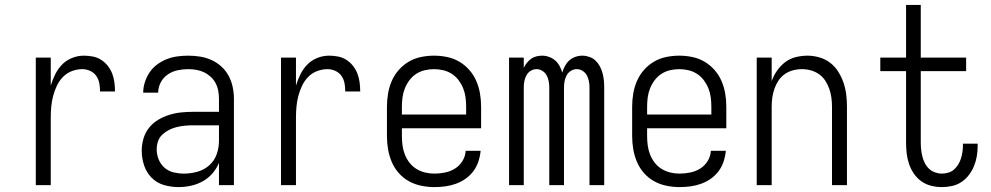

<svg xmlns="http://www.w3.org/2000/svg" viewBox="-20 -755 4040 783"><path d="M126 0V-520H187V-406Q194 -429 205 -451.5Q216 -474 233 -491.5Q250 -509 273.5 -518.5Q297 -528 322 -528Q340 -528 358.5 -524.5Q377 -521 392.5 -511Q408 -501 419.5 -486.5Q431 -472 437.5 -455Q444 -438 446.5 -419.5Q449 -401 449 -382H388Q388 -399 385 -415.5Q382 -432 372.5 -445.5Q363 -459 347.5 -466Q332 -473 316 -473Q294 -473 273 -465Q252 -457 236.5 -441Q221 -425 211.5 -404.5Q202 -384 196.5 -363Q191 -342 189 -320Q187 -298 187 -276V0Z M708 8Q678 8 648.5 -0.5Q619 -9 598 -30.5Q577 -52 567.5 -81Q558 -110 558 -140Q558 -165 565 -189.5Q572 -214 587.5 -233.5Q603 -253 624.5 -266Q646 -279 670 -286.5Q694 -294 718.5 -296.5Q743 -299 768 -299H873V-352Q873 -368 870 -384.5Q867 -401 859.5 -415.5Q852 -430 839.5 -441.5Q827 -453 812.5 -460Q798 -467 781.5 -470Q765 -473 748 -473Q726 -473 704.5 -468.5Q683 -464 664.5 -451.5Q646 -439 635.5 -419Q625 -399 625 -377H564Q564 -399 571 -420.5Q578 -442 590.5 -460.5Q603 -479 621.5 -492.5Q640 -506 660.5 -514Q681 -522 703.5 -525Q726 -528 748 -528Q773 -528 797 -524Q821 -520 843 -510Q865 -500 883 -483.5Q901 -467 912.5 -445.5Q924 -424 929 -400Q934 -376 934 -352V0H873V-91Q863 -67 846 -47.5Q829 -28 806.5 -15.5Q784 -3 758.5 2.5Q733 8 708 8ZM730 -47Q757 -47 784.5 -54.5Q812 -62 833 -80.5Q854 -99 863.5 -125.5Q873 -152 873 -180V-244H768Q752 -244 735 -242.5Q718 -241 701.5 -237Q685 -233 670 -225.5Q655 -218 642.5 -206.5Q630 -195 624.5 -179Q619 -163 619 -146Q619 -125 627 -105Q635 -85 651 -71Q667 -57 688 -52Q709 -47 730 -47Z M1126 0V-520H1187V-406Q1194 -429 1205 -451.5Q1216 -474 1233 -491.5Q1250 -509 1273.5 -518.5Q1297 -528 1322 -528Q1340 -528 1358.5 -524.5Q1377 -521 1392.5 -511Q1408 -501 1419.5 -486.5Q1431 -472 1437.5 -455Q1444 -438 1446.5 -419.5Q1449 -401 1449 -382H1388Q1388 -399 1385 -415.5Q1382 -432 1372.5 -445.5Q1363 -459 1347.5 -466Q1332 -473 1316 -473Q1294 -473 1273 -465Q1252 -457 1236.5 -441Q1221 -425 1211.5 -404.5Q1202 -384 1196.5 -363Q1191 -342 1189 -320Q1187 -298 1187 -276V0Z M1751 8Q1725 8 1698 2.5Q1671 -3 1647.5 -16Q1624 -29 1606 -49.5Q1588 -70 1577.5 -95Q1567 -120 1562.5 -146.5Q1558 -173 1558 -200V-320Q1558 -347 1562.5 -373.5Q1567 -400 1577.5 -424.5Q1588 -449 1606 -469.5Q1624 -490 1647 -503.5Q1670 -517 1696.5 -522.5Q1723 -528 1750 -528Q1777 -528 1803.5 -522.5Q1830 -517 1853 -503.5Q1876 -490 1894 -469.5Q1912 -449 1922.5 -424.5Q1933 -400 1937.5 -373.5Q1942 -347 1942 -320V-232H1619V-200Q1619 -181 1621.5 -162Q1624 -143 1631 -125Q1638 -107 1650 -91.5Q1662 -76 1678.5 -66Q1695 -56 1713.5 -51.5Q1732 -47 1751 -47Q1773 -47 1795 -51.5Q1817 -56 1835.5 -67.5Q1854 -79 1866 -98.5Q1878 -118 1879 -140H1940Q1938 -118 1931 -96.5Q1924 -75 1910.5 -57Q1897 -39 1878.5 -26Q1860 -13 1839 -5.5Q1818 2 1796 5Q1774 8 1751 8ZM1619 -288H1881V-320Q1881 -339 1878.5 -358Q1876 -377 1869 -394.5Q1862 -412 1850.5 -427.5Q1839 -443 1823 -453.5Q1807 -464 1788 -468.5Q1769 -473 1750 -473Q1731 -473 1712 -468.5Q1693 -464 1677 -453.5Q1661 -443 1649.5 -427.5Q1638 -412 1631 -394.5Q1624 -377 1621.5 -358Q1619 -339 1619 -320Z M2056 0V-520H2116V-478Q2121 -489 2128.5 -498.5Q2136 -508 2145.5 -515Q2155 -522 2167 -525Q2179 -528 2191 -528Q2205 -528 2219 -523Q2233 -518 2244 -508.5Q2255 -499 2262 -486Q2269 -473 2273 -459Q2277 -473 2284 -486Q2291 -499 2301.5 -508.5Q2312 -518 2326 -523Q2340 -528 2355 -528Q2369 -528 2383.5 -523Q2398 -518 2408.5 -508Q2419 -498 2426 -485Q2433 -472 2437 -457.5Q2441 -443 2442.5 -428.5Q2444 -414 2444 -399V0H2384V-399Q2384 -412 2381.5 -424.5Q2379 -437 2373 -448Q2367 -459 2356 -466Q2345 -473 2332 -473Q2319 -473 2308 -466Q2297 -459 2291 -448Q2285 -437 2282.5 -424.5Q2280 -412 2280 -399V0H2220V-399Q2220 -412 2217.5 -424.5Q2215 -437 2209 -448Q2203 -459 2192 -466Q2181 -473 2168 -473Q2155 -473 2144 -466Q2133 -459 2127 -448Q2121 -437 2118.5 -424.5Q2116 -412 2116 -399V0Z M2751 8Q2725 8 2698 2.5Q2671 -3 2647.5 -16Q2624 -29 2606 -49.5Q2588 -70 2577.5 -95Q2567 -120 2562.5 -146.5Q2558 -173 2558 -200V-320Q2558 -347 2562.5 -373.5Q2567 -400 2577.5 -424.5Q2588 -449 2606 -469.5Q2624 -490 2647 -503.5Q2670 -517 2696.5 -522.5Q2723 -528 2750 -528Q2777 -528 2803.5 -522.5Q2830 -517 2853 -503.5Q2876 -490 2894 -469.5Q2912 -449 2922.5 -424.5Q2933 -400 2937.5 -373.5Q2942 -347 2942 -320V-232H2619V-200Q2619 -181 2621.5 -162Q2624 -143 2631 -125Q2638 -107 2650 -91.5Q2662 -76 2678.5 -66Q2695 -56 2713.5 -51.5Q2732 -47 2751 -47Q2773 -47 2795 -51.5Q2817 -56 2835.5 -67.5Q2854 -79 2866 -98.5Q2878 -118 2879 -140H2940Q2938 -118 2931 -96.5Q2924 -75 2910.5 -57Q2897 -39 2878.5 -26Q2860 -13 2839 -5.5Q2818 2 2796 5Q2774 8 2751 8ZM2619 -288H2881V-320Q2881 -339 2878.5 -358Q2876 -377 2869 -394.5Q2862 -412 2850.5 -427.5Q2839 -443 2823 -453.5Q2807 -464 2788 -468.5Q2769 -473 2750 -473Q2731 -473 2712 -468.5Q2693 -464 2677 -453.5Q2661 -443 2649.5 -427.5Q2638 -412 2631 -394.5Q2624 -377 2621.5 -358Q2619 -339 2619 -320Z M3066 0V-520H3127V-424Q3135 -447 3149 -467Q3163 -487 3182 -501.5Q3201 -516 3225 -522Q3249 -528 3273 -528Q3297 -528 3321.5 -521Q3346 -514 3365.5 -499Q3385 -484 3398.5 -462.5Q3412 -441 3420 -417.5Q3428 -394 3431 -369.5Q3434 -345 3434 -320V0H3373V-320Q3373 -339 3370.5 -357Q3368 -375 3362 -392.5Q3356 -410 3345.5 -426Q3335 -442 3320 -452.5Q3305 -463 3287 -468Q3269 -473 3250 -473Q3231 -473 3213 -468Q3195 -463 3180 -452.5Q3165 -442 3154.5 -426Q3144 -410 3138 -392.5Q3132 -375 3129.5 -357Q3127 -339 3127 -320V0Z M3821 8Q3799 8 3777 2.5Q3755 -3 3737 -16Q3719 -29 3706.5 -47.5Q3694 -66 3687 -87Q3680 -108 3677.5 -130Q3675 -152 3675 -174V-465H3570V-520H3675V-735H3735V-520H3920V-465H3735V-174Q3735 -160 3736.5 -145.5Q3738 -131 3741.5 -117Q3745 -103 3751.5 -90Q3758 -77 3768.5 -67Q3779 -57 3793 -52Q3807 -47 3821 -47Q3834 -47 3847.5 -51Q3861 -55 3871 -64Q3881 -73 3888 -84.5Q3895 -96 3899 -109Q3903 -122 3905 -135.5Q3907 -149 3907 -162V-169H3967V-159Q3967 -138 3963.5 -117.5Q3960 -97 3952 -77.5Q3944 -58 3931 -41Q3918 -24 3900.5 -12.5Q3883 -1 3862.5 3.5Q3842 8 3821 8Z"/></svg>

Font: Iosevka Custom Light
Style: Regular
Weight: 300
Monospace: yes
Designer: Belleve Invis
Foundry: Belleve Invis
Version: Version 27.3.5